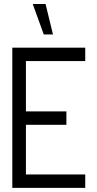

<svg xmlns="http://www.w3.org/2000/svg" viewBox="-20 -916 474 936"><path d="M139.6 -896.5H202.1L238.3 -748H193.4ZM40 0V-683.6H395.5V-618.2H106.4V-373H303.7V-307.6H106.4V-65.4H395.5V0Z"/></svg>

Font: Post No Bills Jaffna Medium
Style: Regular
Weight: 500
Designer: Kosala Senevirathne, Siva Puranthara, Lasantha Premarathna, Tharique Azeez
Foundry: Mooniak
Version: Version 1.220 ; ttfautohint (v1.6)